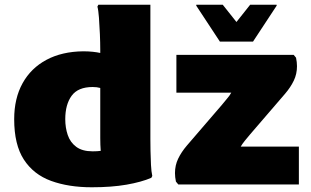

<svg xmlns="http://www.w3.org/2000/svg" viewBox="-20 -780 1316 812"><path d="M368 12Q270 12 196 -15Q122 -42 81 -105Q40 -168 40 -276Q40 -364 75.5 -428Q111 -492 176.5 -527Q242 -562 332 -563Q354 -563 372.5 -561Q391 -559 404 -556V-569Q404 -598 402.5 -635Q401 -672 398.5 -705Q396 -738 392 -752L396 -760H616V-192Q616 -172 616.5 -142Q617 -112 618.5 -83Q620 -54 624 -36L620 -28Q578 -10 515 1Q452 12 368 12ZM256 -276Q256 -240 266.5 -209Q277 -178 302.5 -159Q328 -140 372 -140Q392 -140 406 -142Q405 -154 404.5 -167.5Q404 -181 404 -196V-408Q397 -410 389 -411Q381 -412 372 -412Q310 -412 283 -375Q256 -338 256 -276ZM734 0 724 -12Q720 -31 720 -48Q720 -81 733.5 -109Q747 -137 770 -164L918 -336Q928 -349 939.5 -362Q951 -375 958 -388H726V-548H1222L1232 -536Q1236 -517 1236 -500Q1236 -467 1222.5 -439Q1209 -411 1186 -384L1038 -212Q1027 -199 1016 -185.5Q1005 -172 998 -160H1244V0ZM910 -604 810 -756V-760H922L980 -687L1038 -760H1150V-756L1050 -604Z"/></svg>

Font: Kufam Black
Style: Regular
Weight: 900
Designer: Wael Morcos, Artur Schmal
Foundry: Original Type
Version: Version 1.301; ttfautohint (v1.8.3)